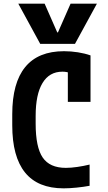

<svg xmlns="http://www.w3.org/2000/svg" viewBox="-20 -1020 590 1050"><path d="M80 -1000H224L293 -843H297L366 -1000H510L390 -780H200ZM328 10Q187 10 117 -76.5Q47 -163 47 -335V-395Q47 -567 118 -653.5Q189 -740 330 -740Q368 -740 406 -734Q444 -728 475 -717V-463H351V-694L405 -598Q366 -628 321 -628Q250 -628 212.5 -566Q175 -504 175 -386V-344Q175 -215 213.5 -158.5Q252 -102 340 -102Q368 -102 402.5 -107Q437 -112 470 -120V-4Q438 2 399 6Q360 10 328 10Z"/></svg>

Font: M PLUS Code Latin SemiExpanded SemiBold
Style: Regular
Weight: 600
Width: 6
Designer: Coji Morishita
Foundry: UNDERFOREST DESIGN
Version: Version 1.002; ttfautohint (v1.8.3)